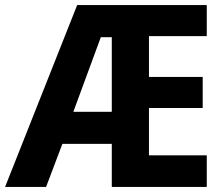

<svg xmlns="http://www.w3.org/2000/svg" viewBox="-24 -734 881 754"><path d="M788 0V-124H561V-310H772V-432H561V-592H788V-714H279L-4 0H157L221 -169H415V0ZM264 -295 372 -588H415V-295Z"/></svg>

Font: Noto Sans Devanagari SemiCondensed
Style: Bold
Weight: 700
Width: 4
Designer: Jelle Bosma - Monotype Design Team
Foundry: Monotype Imaging Inc.
Version: Version 2.004